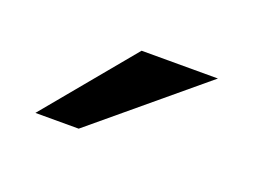

<svg xmlns="http://www.w3.org/2000/svg" viewBox="-40 -925 365 277"><g transform="rotate(20 142.0 -786.5)"><path d="M93.8 -718.8H27.3L140.6 -855.5H257.8Z"/></g></svg>

Font: RobotoJAA
Style: Medium
Weight: 500
Version: Version 2.05; 2016-11-05